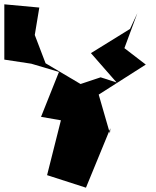

<svg xmlns="http://www.w3.org/2000/svg" viewBox="-46 -781 722 889"><path d="M327 -392 165 -488 115 -619 136 -746 -26 -761V-505L99 -486L227 -448L144 -240L236 -224L172 30L352 88L465 -187L463 -163L411 -343L629 -482L530 -558L590 -720L556 -647L375 -535L494 -399L420 -423Z"/></svg>

Font: Asimov Silicon
Style: Regular
Weight: 400
Designer: Google
Version: Version 2.000980; 2014